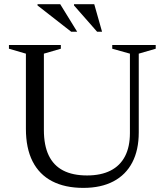

<svg xmlns="http://www.w3.org/2000/svg" viewBox="-20 -904 802 934"><path d="M612 -256.5V-643L526 -667V-685H737.5V-667L655 -643V-260Q655 -174 623.5 -113.8Q592 -53.5 531.8 -21.8Q471.5 10 385.5 10Q296 10 233.5 -22.5Q171 -55 138.5 -119Q106 -183 106 -277.5V-643L23.5 -667V-685H276V-667L193.5 -643V-271.5Q193.5 -197 217 -148Q240.5 -99 287 -74.8Q333.5 -50.5 403.5 -50.5Q471 -50.5 517.5 -74Q564 -97.5 588 -143.5Q612 -189.5 612 -256.5ZM355.5 -749.5H326.5L162.5 -877.5V-883.5H273ZM476.5 -749.5H452.5L340 -877.5V-883.5H438.5Z"/></svg>

Font: Newsreader 36pt
Style: Regular
Weight: 400
Designer: Hugues Gentile
Foundry: Production Type
Version: Version 1.003